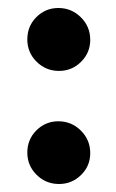

<svg xmlns="http://www.w3.org/2000/svg" viewBox="-20 -438 290 480"><path d="M127.4 -260.7Q94.7 -260.7 71.5 -283.7Q48.3 -306.6 48.3 -339.4Q48.3 -372.6 71 -395.3Q93.8 -418 126 -418Q158.7 -418 182.1 -394.8Q205.6 -371.6 205.6 -338.4Q205.6 -306.2 182.6 -283.4Q159.7 -260.7 127.4 -260.7ZM127.4 22Q94.7 22 71.5 -1Q48.3 -23.9 48.3 -56.6Q48.3 -89.4 71 -112.1Q93.8 -134.8 126 -134.8Q158.7 -134.8 182.1 -111.6Q205.6 -88.4 205.6 -55.2Q205.6 -22.9 182.6 -0.5Q159.7 22 127.4 22Z"/></svg>

Font: Elstob 6pt
Style: Bold
Weight: 700
Designer: Peter S. Baker
Version: Version 1.015